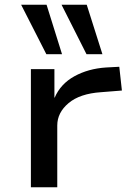

<svg xmlns="http://www.w3.org/2000/svg" viewBox="-20 -788 557 808"><path d="M110 0V-497H209V-377H210Q235 -435 293 -467Q351 -499 426 -504L482 -507L493 -407L405 -400Q316 -394 268.5 -354Q221 -314 221 -260V0ZM344 -560 239 -768H345L411 -560ZM175 -560 69 -768H176L241 -560Z"/></svg>

Font: Nunito Sans 7pt Expanded Medium
Style: Regular
Weight: 500
Width: 7
Designer: Vernon Adams
Foundry: Vernon Adams
Version: Version 3.101;gftools[0.9.27]